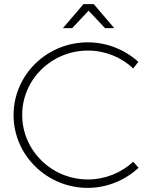

<svg xmlns="http://www.w3.org/2000/svg" viewBox="-20 -910 743 934"><path d="M411 -858 491 -773H536L436 -890H386L286 -773H331ZM628 -123C569 -69 491 -37 408 -37C231 -37 88 -178 88 -351C88 -524 231 -664 408 -664C491 -664 570 -632 628 -577L653 -609C588 -668 501 -704 407 -704C208 -704 46 -546 46 -350C46 -155 208 4 407 4C500 4 589 -33 654 -94Z"/></svg>

Font: Montserrat arm ExtraLight
Style: Regular
Weight: 275
Designer: Julieta Ulanovsky
Foundry: Julieta Ulanovsky
Version: Version 6.000;PS 006.000;hotconv 1.0.88;makeotf.lib2.5.64775